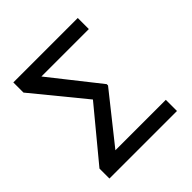

<svg xmlns="http://www.w3.org/2000/svg" viewBox="-187 -858 1005 1005"><g transform="rotate(-45 315.0 -355.5)"><path d="M559.6 -82.5V0H99.1V-82.5ZM536.6 -711.4V-629.4H82V-711.4ZM398.9 -359.4V-349.6L120.6 0H59.6V-73.7L291 -353.5L59.6 -636.2V-711.4H120.6Z"/></g></svg>

Font: Sahel VF Regular
Style: Regular
Weight: 400
Foundry: Saber Rastikerdar (saber.rastikerdar@gmail.com)
Version: Version 3.4.0